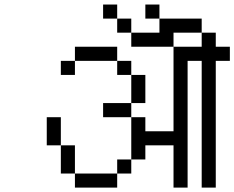

<svg xmlns="http://www.w3.org/2000/svg" viewBox="-20 -895 1040 852"><path d="M1000 -625V-687.5H937.5V-750H875V-687.5H750Q750 -687.5 750 -312.5H625V-375H562.5V-187.5H500V-125H312.5V-62.5H500V-125H562.5V-187.5H625V-250H750V-62.5H812.5V-625H875V-62.5H937.5V-625ZM312.5 -125Q312.5 -125 312.5 -250H250Q250 -250 250 -125ZM250 -250Q250 -250 250 -375H187.5Q187.5 -375 187.5 -250ZM562.5 -375V-437.5H437.5V-375ZM562.5 -437.5H625Q625 -437.5 625 -562.5H562.5Q562.5 -562.5 562.5 -437.5ZM562.5 -562.5V-625H500V-562.5ZM312.5 -625H250V-562.5H312.5ZM312.5 -625H500V-687.5H312.5ZM750 -687.5V-750H875V-812.5H687.5V-750H562.5V-687.5ZM562.5 -750V-812.5H500V-750ZM500 -812.5V-875H437.5V-812.5ZM687.5 -812.5V-875H625V-812.5Z"/></svg>

Font: BFUnifontExMono
Style: Regular
Weight: 500
Version: Version 15.0.06